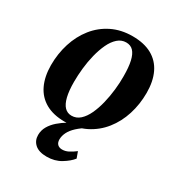

<svg xmlns="http://www.w3.org/2000/svg" viewBox="-181 -662 919 994"><g transform="rotate(30 279.0 -164.5)"><path d="M321 -546.5Q390 -546.5 436.5 -520.8Q483 -495 506.5 -446Q530 -397 530 -328Q530 -260 510.5 -198.5Q491 -137 453.2 -89.5Q415.5 -42 360.8 -14.5Q306 13 236.5 13Q168.5 13 122.2 -13.2Q76 -39.5 52.8 -88.2Q29.5 -137 29 -205Q29 -274 48.5 -335.8Q68 -397.5 105.8 -445Q143.5 -492.5 198 -519.5Q252.5 -546.5 321 -546.5ZM308.5 -502Q280 -502 258 -482.2Q236 -462.5 220.5 -429.5Q205 -396.5 194.8 -355.8Q184.5 -315 180 -272Q175.5 -229 175.5 -190.5Q175.5 -137 184.2 -101.5Q193 -66 209.8 -48.8Q226.5 -31.5 251.5 -31.5Q280 -31.5 301.8 -51.2Q323.5 -71 339 -104.2Q354.5 -137.5 364.5 -178.5Q374.5 -219.5 379.2 -262.2Q384 -305 383.5 -343.5Q383.5 -397.5 375.5 -432.5Q367.5 -467.5 351.2 -484.8Q335 -502 308.5 -502ZM246 216.5Q199.5 216.5 175.8 195.5Q152 174.5 152 141Q152 113 165.8 89.2Q179.5 65.5 202.5 45.5Q225.5 25.5 253.5 9Q281.5 -7.5 309 -20.5L329.5 -33L361 -21.5Q326 -0.5 303.2 20.5Q280.5 41.5 270 62.5Q259.5 83.5 259 104.5Q259 124.5 269.2 134.5Q279.5 144.5 297 144.5Q316 144.5 334.2 135.2Q352.5 126 372.5 110.5L386 147.5Q367 172 330.5 194.2Q294 216.5 246 216.5Z"/></g></svg>

Font: Merriweather 72pt
Style: Bold Italic
Weight: 700
Italic angle: -7.8°
Version: Version 2.101